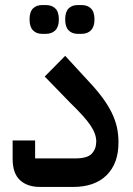

<svg xmlns="http://www.w3.org/2000/svg" viewBox="-20 -740 526 760"><path d="M139 0Q88 0 59 -27Q30 -54 30 -111V-184H119V-113H279Q326 -113 343.5 -132Q361 -151 361 -180Q361 -210 338 -244Q315 -278 259 -332L157 -437L238 -519L330 -419Q363 -384 385.5 -353.5Q408 -323 422 -294.5Q436 -266 442.5 -237.5Q449 -209 449 -176Q449 -93 402 -46.5Q355 0 269 0ZM288 -606Q265 -606 251.5 -620Q238 -634 238 -663Q238 -693 251.5 -706.5Q265 -720 288 -720H303Q326 -720 340 -706.5Q354 -693 354 -663Q354 -634 340 -620Q326 -606 303 -606ZM147 -606Q124 -606 110.5 -620Q97 -634 97 -663Q97 -693 110.5 -706.5Q124 -720 147 -720H162Q185 -720 199 -706.5Q213 -693 213 -663Q213 -634 199 -620Q185 -606 162 -606Z"/></svg>

Font: IBM Plex Arabic Medium
Style: Regular
Weight: 500
Designer: Mike Abbink, Paul van der Laan, Pieter van Rosmalen, Wael Morcos, Khajak Apelian
Foundry: Bold Monday
Version: Version 1.0